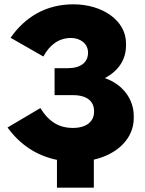

<svg xmlns="http://www.w3.org/2000/svg" viewBox="-20 -735 672 890"><path d="M244 135H415V5C525 -20 600 -94 600 -187V-197C600 -273 552 -343 466 -373C531 -407 564 -461 564 -523V-535C564 -639 456 -715 320 -715C193 -715 96 -656 29 -560L181 -473C210 -527 253 -559 309 -559C353 -559 388 -532 388 -492V-490C388 -446 354 -419 295 -419H233V-294H318C385 -294 416 -264 416 -220V-217C416 -172 381 -142 318 -142C254 -142 207 -170 167 -234L15 -144C72 -65 150 -13 244 6Z"/></svg>

Font: Fixel Display ExtraBold
Style: Regular
Weight: 800
Designer: AlfaBravo + MacPaw
Foundry: Kyrylo Tkachov, Marchela Mozhyna, Serhii Makarenko, Maria Weinstein, Zakhar Kryvoshyya
Version: Version 1.211